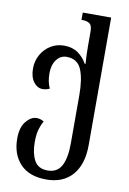

<svg xmlns="http://www.w3.org/2000/svg" viewBox="-107 -823 762 1138"><g transform="rotate(10 274.0 -254.0)"><path d="M254 252Q151 252 97 194.5Q43 137 43 42Q43 -25 72.5 -61Q102 -97 136 -97Q159 -97 180 -84Q167 -62 158 -32Q149 -2 149 46Q149 111 172 154.5Q195 198 253 198Q310 198 335.5 151.5Q361 105 361 17V-273Q361 -373 337 -429Q313 -485 248 -485Q211 -485 187.5 -453.5Q164 -422 164 -372Q164 -348 168 -325.5Q172 -303 182 -282Q161 -272 140 -272Q108 -272 85.5 -302Q63 -332 63 -383Q63 -428 84 -465.5Q105 -503 141 -525.5Q177 -548 222 -548Q272 -548 306 -524Q340 -500 360 -463H365Q363 -487 362 -516.5Q361 -546 361 -572V-657Q361 -694 345 -705Q329 -716 304 -716H296V-760H467V7Q467 124 411 188Q355 252 254 252Z"/></g></svg>

Font: Noto Serif Georgian SemiCondensed Medium
Style: Regular
Weight: 500
Width: 4
Designer: Monotype Design Team, Akaki Razmadze
Foundry: Google LLC
Version: Version 2.003; ttfautohint (v1.8.4.7-5d5b)